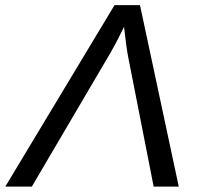

<svg xmlns="http://www.w3.org/2000/svg" viewBox="-66 -708 753 728"><path d="M339.4 -484.9 54.7 -0.5H-45.9L368.2 -688.5H464.8L611.8 -0.5H516.6L421.4 -484.9Q416.5 -508.8 412.4 -539.1Q408.2 -569.3 404.3 -606.4Q388.2 -573.2 372.1 -542.7Q356 -512.2 339.4 -484.9Z"/></svg>

Font: Arimo
Style: Italic
Weight: 400
Italic angle: -12°
Designer: Steve Matteson
Foundry: Monotype Imaging Inc.
Version: Version 1.33